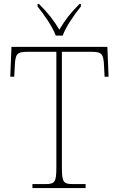

<svg xmlns="http://www.w3.org/2000/svg" viewBox="-20 -951 603 971"><path d="M262 -771H297C313 -816 358 -880 389 -918V-931H382C332 -881 310 -850 280 -801C250 -850 227 -881 177 -931H170V-918C201 -880 246 -816 262 -771ZM144 0H413V-20H349C299 -20 293 -31 293 -108V-689H445C497 -689 503 -675 506 -620L509 -563H529L523 -714H38L32 -563H52L55 -620C58 -675 64 -689 116 -689H265V-108C265 -31 259 -20 209 -20H144Z"/></svg>

Font: Noto Serif Malayalam Thin
Style: Regular
Weight: 100
Designer: Indian type Foundry, Jelle Bosma, Monotype Design Team
Foundry: Monotype Imaging Inc.
Version: Version 2.104